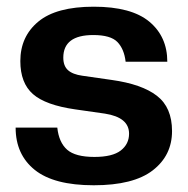

<svg xmlns="http://www.w3.org/2000/svg" viewBox="-20 -546 563 576"><path d="M261.2 9.8Q141.6 9.8 84.2 -36.4Q26.9 -82.5 26.9 -163.1H151.9Q156.7 -118.7 181.4 -96.9Q206.1 -75.2 263.2 -75.2Q317.4 -75.2 342.3 -94.5Q367.2 -113.8 367.2 -145Q367.2 -193.8 294.9 -205.1L206.1 -217.8Q116.7 -230.5 78.9 -263.7Q41 -296.9 41 -362.8Q41 -436.5 95 -481.2Q148.9 -525.9 261.2 -525.9Q374 -525.9 428 -481Q481.9 -436 481.9 -360.8H356.9Q352.5 -398.9 332.3 -419.9Q312 -440.9 259.8 -440.9Q169.9 -440.9 169.9 -373Q169.9 -348.1 184.1 -335.4Q198.2 -322.8 227.1 -318.8L314.9 -306.2Q405.8 -293.5 450.9 -258.5Q496.1 -223.6 496.1 -152.8Q496.1 -79.6 438.2 -34.9Q380.4 9.8 261.2 9.8Z"/></svg>

Font: Creato Display
Style: Bold
Weight: 700
Version: Version 1.000